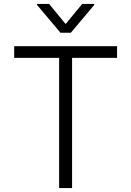

<svg xmlns="http://www.w3.org/2000/svg" viewBox="-20 -964 672 984"><path d="M579.9 -727.3V-667.6H349.4V0H283V-667.6H52.6V-727.3ZM231.5 -943.9 316.4 -840.9 401.3 -943.9H463.1V-938.9L343 -796.2H289.8L169.7 -938.9V-943.9Z"/></svg>

Font: Inter P Light
Style: Regular
Weight: 300
Designer: Rasmus Andersson
Foundry: rsms
Version: Version 3.018;git-588b23468